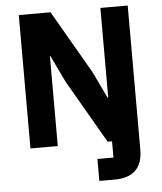

<svg xmlns="http://www.w3.org/2000/svg" viewBox="-59 -750 843 1001"><g transform="rotate(-5 362.0 -249.0)"><path d="M220 0H77V-698H243L434 -368L501 -228H504V-698H647V56Q647 200 499 200H420V85H504V0H481L290 -330L223 -470H220Z"/></g></svg>

Font: Aneliza
Style: Bold
Weight: 700
Designer: Mike Abbink, Paul van der Laan, Pieter van Rosmalen
Foundry: Bold Monday
Version: Version 3.0